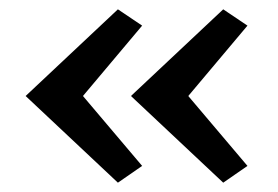

<svg xmlns="http://www.w3.org/2000/svg" viewBox="-20 -417 597 412"><path d="M285 -362 158 -211 285 -61 233 -25 35 -211 233 -397ZM511 -362 384 -211 511 -61 459 -25 261 -211 459 -397Z"/></svg>

Font: EauTestText Semibold
Style: Regular
Weight: 600
Designer: Christian Thalmann (Catharsis Fonts)
Version: Version 0.001;PS 000.001;hotconv 1.0.88;makeotf.lib2.5.64775